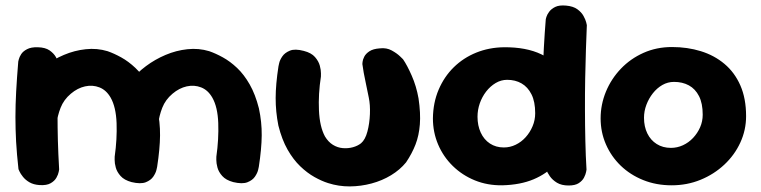

<svg xmlns="http://www.w3.org/2000/svg" viewBox="-20 -670 2752 694"><path d="M455.5 -11.8Q429 -19 415.9 -33.8Q402.8 -48.5 398.5 -64.4Q394.2 -80.2 394.4 -91.9Q394.5 -103.5 394.5 -103.5Q403.5 -167.2 401.4 -225.2Q399.2 -283.2 380 -317Q364.2 -344.5 339.5 -354.1Q314.8 -363.8 287.5 -357.8Q260.2 -351.8 236 -331.2Q210.5 -309.8 199 -280.4Q187.5 -251 184.4 -221.1Q181.2 -191.2 179.8 -168Q179.5 -142.5 179.2 -126.1Q179 -109.8 179.6 -98.2Q180.2 -86.8 179.5 -74.8Q179.5 -74.8 179.1 -68Q178.8 -61.2 174.9 -52Q171 -42.8 160 -35.4Q149 -28 126.8 -26.2Q108.8 -25.2 94.5 -35.1Q80.2 -45 72.1 -55Q64 -65 64 -65Q54.2 -79.5 52.8 -93.8Q51.2 -108 52.1 -128.1Q53 -148.2 50 -179.5Q45.5 -218 45.1 -245.4Q44.8 -272.8 48.5 -294.4Q52.2 -316 61.2 -336.2Q70.2 -356.5 86.2 -380Q108 -407 140.2 -431.1Q172.5 -455.2 210.9 -471.5Q249.2 -487.8 290 -492.1Q330.8 -496.5 368.8 -485Q392 -477 418.1 -462.6Q444.2 -448.2 469.4 -424.5Q494.5 -400.8 515 -364.9Q535.5 -329 548.2 -278.5Q559 -229 558.5 -180.5Q558 -132 548 -67Q548 -67 545.5 -55.9Q543 -44.8 534.1 -31.6Q525.2 -18.5 506.8 -11.2Q488.2 -4 455.5 -11.8ZM123.2 -1Q101.2 -2.5 86.6 -11Q72 -19.5 63 -30.9Q54 -42.2 50.4 -50.4Q46.8 -58.5 46.8 -58.5Q40.8 -112.5 38.2 -158Q35.8 -203.5 35.8 -246.9Q35.8 -290.2 38.4 -338.8Q41 -387.2 46 -447.5Q46 -447.5 48 -455.6Q50 -463.8 56.5 -474.1Q63 -484.5 77.8 -492.2Q92.5 -500 117 -499.2Q143.8 -498.5 159.1 -487.9Q174.5 -477.2 182.1 -463.6Q189.8 -450 192.1 -439.8Q194.5 -429.5 194.5 -429.5Q191.2 -380.8 189.6 -338Q188 -295.2 188 -252.5Q188 -209.8 189.2 -162.2Q190.5 -114.8 193.8 -57.5Q193.8 -57.5 192.1 -48.5Q190.5 -39.5 184 -27.8Q177.5 -16 163.2 -7.8Q149 0.5 123.2 -1ZM823 -11.8Q796.5 -19 783.4 -33.8Q770.2 -48.5 766 -64.4Q761.8 -80.2 761.9 -91.9Q762 -103.5 762 -103.5Q771 -167.2 768.9 -225.2Q766.8 -283.2 747.5 -317Q731.8 -344.5 707 -354.1Q682.2 -363.8 655 -357.8Q627.8 -351.8 603.5 -331.2Q578 -309.8 566.5 -280.4Q555 -251 551.9 -221.1Q548.8 -191.2 547.2 -168Q547 -142.5 546.8 -128Q546.5 -113.5 546 -103.8Q545.5 -94 543.8 -81Q543.8 -81 543.4 -73.8Q543 -66.5 539.1 -56.8Q535.2 -47 524.5 -39.2Q513.8 -31.5 492.2 -30Q473.8 -29 459.9 -38.6Q446 -48.2 438.4 -58.1Q430.8 -68 430.8 -68Q423.5 -80.5 421.8 -94.9Q420 -109.2 420.4 -129.8Q420.8 -150.2 419.5 -179.8Q415 -218.2 414.2 -245.6Q413.5 -273 416.8 -294.5Q420 -316 428.9 -336.2Q437.8 -356.5 453.8 -380Q475.5 -407 507.8 -431.1Q540 -455.2 578.4 -471.5Q616.8 -487.8 657.5 -492.1Q698.2 -496.5 736.2 -485Q759.5 -477 785.6 -462.6Q811.8 -448.2 836.9 -424.5Q862 -400.8 882.5 -364.9Q903 -329 915.8 -278.5Q926.5 -229 926 -180.5Q925.5 -132 915.5 -67Q915.5 -67 913 -55.9Q910.5 -44.8 901.6 -31.6Q892.8 -18.5 874.2 -11.2Q855.8 -4 823 -11.8Z M1166 -8.2Q1142.8 -15.5 1116.5 -30.2Q1090.2 -45 1065.1 -69.1Q1040 -93.2 1019.5 -129.1Q999 -165 986.2 -216.2Q976.2 -266.5 976.4 -315.9Q976.5 -365.2 986.5 -430Q986.5 -430 989 -441.5Q991.5 -453 1000.4 -466.1Q1009.2 -479.2 1027.8 -486.9Q1046.2 -494.5 1078.2 -486Q1105.5 -479 1118.6 -463.8Q1131.8 -448.5 1136 -432.6Q1140.2 -416.8 1140.1 -405.1Q1140 -393.5 1140 -393.5Q1130.2 -329.8 1132.9 -271Q1135.5 -212.2 1154.5 -177Q1166.5 -157 1183.2 -146.6Q1200 -136.2 1219.1 -134.6Q1238.2 -133 1255.5 -137.8Q1272.8 -142.5 1285 -152.2Q1300.2 -165 1308 -194.4Q1315.8 -223.8 1317.1 -257.5Q1318.5 -291.2 1313 -317.2Q1308 -343.5 1303 -365.9Q1298 -388.2 1294.8 -406.6Q1291.5 -425 1289.8 -438.5Q1289.8 -438.5 1290.5 -446.4Q1291.2 -454.2 1296.6 -465Q1302 -475.8 1315.2 -484.6Q1328.5 -493.5 1353 -495.2Q1377.2 -498 1396 -487.6Q1414.8 -477.2 1425.8 -466.5Q1436.8 -455.8 1436.8 -455.8Q1451.8 -434 1468.2 -396.6Q1484.8 -359.2 1492.8 -314.5Q1500.8 -260.5 1497.6 -220.4Q1494.5 -180.2 1482 -147.9Q1469.5 -115.5 1447.8 -83.2Q1425.8 -56.2 1393.5 -36.6Q1361.2 -17 1322.9 -6.8Q1284.5 3.5 1244.2 3.8Q1204 4 1166 -8.2Z M1795.5 -0.2Q1742 0.5 1696.5 -18Q1651 -36.5 1616.6 -70.1Q1582.2 -103.8 1563.5 -148Q1544.8 -192.2 1544.8 -242.2Q1545.5 -299 1565.5 -345.9Q1585.5 -392.8 1620.2 -426.9Q1655 -461 1701.4 -479.8Q1747.8 -498.5 1801.2 -499.2Q1882 -500 1937.1 -473.5Q1992.2 -447 2020.5 -391.5Q2048.8 -336 2048.8 -250Q2048.8 -200 2033.6 -155.5Q2018.5 -111 1987.6 -76.6Q1956.8 -42.2 1908.9 -22Q1861 -1.8 1795.5 -0.2ZM1801.2 -137Q1823.8 -137 1844.1 -146.9Q1864.5 -156.8 1880.1 -174.1Q1895.8 -191.5 1905.1 -213.8Q1914.5 -236 1914.5 -260.8Q1914.5 -302.5 1901.1 -329Q1887.8 -355.5 1865.2 -368.5Q1842.8 -381.5 1813 -381.5Q1791.2 -381.5 1771.6 -369.9Q1752 -358.2 1737.2 -339.1Q1722.5 -320 1714.2 -296.4Q1706 -272.8 1706 -248Q1706 -216.2 1717.6 -190.9Q1729.2 -165.5 1750.9 -151.2Q1772.5 -137 1801.2 -137ZM2035.5 0.5Q2009.8 0.5 1993.2 -9.5Q1976.8 -19.5 1967.4 -33.1Q1958 -46.8 1954.4 -56.8Q1950.8 -66.8 1950.8 -66.8Q1946.5 -109.8 1944 -161.9Q1941.5 -214 1940.6 -270.5Q1939.8 -327 1941.2 -384.4Q1942.8 -441.8 1945.8 -496.9Q1948.8 -552 1952.8 -601Q1952.8 -601 1955.1 -609.1Q1957.5 -617.2 1965.1 -627.6Q1972.8 -638 1987.1 -645Q2001.5 -652 2026 -649.8Q2052 -647.5 2067 -636.5Q2082 -625.5 2089.2 -612.2Q2096.5 -599 2098.9 -589.1Q2101.2 -579.2 2101.2 -579.2Q2099.5 -540.8 2097.9 -491.2Q2096.2 -441.8 2095.2 -386.6Q2094.2 -331.5 2094.4 -274.1Q2094.5 -216.8 2095.8 -161.2Q2097 -105.8 2100 -56.8Q2100 -56.8 2098.4 -48.1Q2096.8 -39.5 2091 -28.1Q2085.2 -16.8 2072.1 -8.1Q2059 0.5 2035.5 0.5Z M2407.8 -0.2Q2352 -0.2 2305 -19.1Q2258 -38 2223.6 -71.2Q2189.2 -104.5 2170.1 -148.4Q2151 -192.3 2151 -242.2Q2151 -292.2 2170.2 -338.8Q2189.5 -385.2 2224.2 -421.6Q2259 -458 2306.1 -479Q2353.2 -500 2409 -500Q2464.8 -500 2513.2 -485Q2561.8 -470 2598.6 -439.1Q2635.5 -408.2 2656.1 -361.2Q2676.8 -314.1 2676.8 -250.1Q2676.8 -200 2656 -154.8Q2635.2 -109.5 2598 -74.8Q2560.8 -40 2512.1 -20.1Q2463.5 -0.2 2407.8 -0.2ZM2405.1 -135.5Q2427.8 -135.5 2448.5 -145Q2469.2 -154.5 2485.2 -171.5Q2501.2 -188.5 2510.6 -209.9Q2520 -231.4 2520 -255.5Q2520 -296.5 2506.6 -322.6Q2493.2 -348.8 2470 -361.4Q2446.8 -374 2416.3 -374Q2393.8 -374 2374.1 -362.8Q2354.5 -351.5 2339.8 -332.8Q2325 -314 2316.4 -291.1Q2307.8 -268.2 2307.8 -244.3Q2307.8 -212.4 2319.8 -187.8Q2331.8 -163.2 2353.8 -149.4Q2375.8 -135.5 2405.1 -135.5Z"/></svg>

Font: Sour Gummy Black
Style: Regular
Weight: 900
Version: Version 1.000